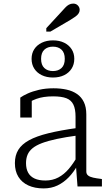

<svg xmlns="http://www.w3.org/2000/svg" viewBox="-20 -1039 615 1070"><path d="M412 -326V-284Q345 -275 296 -264.5Q247 -254 214 -241.5Q181 -229 161.5 -213Q142 -197 133.5 -176.5Q125 -156 125 -130Q125 -98 137 -76.5Q149 -55 173 -44Q197 -33 233 -33Q273 -33 305 -50Q337 -67 363 -97.5Q389 -128 412 -169V-118Q391 -80 363 -51Q335 -22 300.5 -5.5Q266 11 223 11Q174 11 138 -5.5Q102 -22 82.5 -53.5Q63 -85 63 -130Q63 -173 82 -204Q101 -235 142 -257.5Q183 -280 250 -296.5Q317 -313 412 -326ZM412 0 403 -118 401 -122V-389Q401 -431 389 -456Q377 -481 350 -491.5Q323 -502 276 -502Q221 -502 183 -488Q145 -474 123 -455Q121 -461 122.5 -467.5Q124 -474 129 -480.5Q134 -487 141 -490.5Q148 -494 157 -494V-384H93V-495Q108 -506 134.5 -518Q161 -530 197.5 -538.5Q234 -547 278 -547Q318 -547 351.5 -539.5Q385 -532 409.5 -515Q434 -498 447.5 -470Q461 -442 461 -401V-83Q461 -69 471 -61Q481 -53 499.5 -49Q518 -45 543 -42L548 -41V0ZM209 -711Q209 -677 227 -660Q245 -643 275 -643Q305 -643 323 -660Q341 -677 341 -711Q341 -745 323 -762Q305 -779 275 -779Q245 -779 227 -762Q209 -745 209 -711ZM394 -711Q394 -680 379 -656.5Q364 -633 337.5 -620Q311 -607 275 -607Q240 -607 213 -620Q186 -633 171 -656.5Q156 -680 156 -711Q156 -742 171 -765Q186 -788 213 -801Q240 -814 275 -814Q311 -814 337.5 -801Q364 -788 379 -765Q394 -742 394 -711ZM322 -973 238 -882V-863H261L372 -928Q388 -938 399.5 -946Q411 -954 417.5 -963.5Q424 -973 424 -984Q424 -998 414 -1008.5Q404 -1019 388 -1019Q375 -1019 364 -1013Q353 -1007 343.5 -996.5Q334 -986 322 -973Z"/></svg>

Font: Roboto Serif ExtraLight
Style: Regular
Weight: 250
Version: Version 1.007